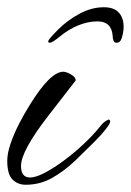

<svg xmlns="http://www.w3.org/2000/svg" viewBox="-35 -499 361 530"><path d="M36 11Q14 11 -0.5 -3.5Q-15 -18 -15 -55Q-15 -76 -5.5 -103.5Q4 -131 18.5 -159Q33 -187 47 -209Q103 -300 139 -301Q148 -301 161 -293.5Q174 -286 174 -277Q174 -277 98 -179Q23 -82 23 -41Q23 -9 48 -9Q64 -9 89.5 -22.5Q115 -36 143 -57Q171 -78 196.5 -102Q222 -126 238 -146Q248 -159 255.5 -164Q263 -169 265 -169Q269 -169 269 -163Q269 -158 257.5 -143Q246 -128 226 -108Q202 -84 173 -56Q144 -28 110 -8.5Q76 11 36 11ZM252 -479Q281 -479 294.5 -462.5Q308 -446 306 -418Q305 -406 301 -393.5Q297 -381 287 -381Q280 -381 278 -387.5Q276 -394 276 -400Q273 -440 234 -440Q208 -440 181 -429Q154 -418 130 -398Q109 -381 103 -381Q98 -381 98 -385Q98 -387 104 -394.5Q110 -402 126 -418Q150 -442 183.5 -460.5Q217 -479 252 -479Z"/></svg>

Font: Alex Brush
Style: Regular
Weight: 400
Designer: Robert E. Leuschke
Foundry: Robert E. Leuschke
Version: Version 1.111; ttfautohint (v1.8.4.7-5d5b)